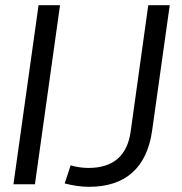

<svg xmlns="http://www.w3.org/2000/svg" viewBox="-20 -712 702 742"><path d="M324 10C465 10 548 -64 568 -208L636 -692H553L485 -204C472 -109 416 -63 322 -63C300 -63 277 -66 253 -73L230 -3C262 5 293 10 324 10ZM129 -692 32 0H115L212 -692Z"/></svg>

Font: Cantarell
Style: Oblique
Weight: 400
Italic angle: -8°
Designer: Dave Crossland
Version: Version 0.024